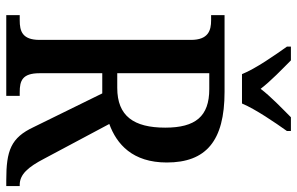

<svg xmlns="http://www.w3.org/2000/svg" viewBox="-192 -780 971 628"><g transform="rotate(90 294.0 -465.5)"><path d="M222 -771H318C337 -816 381 -880 408 -918V-931H363C334 -902 296 -866 270 -832C244 -866 206 -902 177 -931H132V-918C159 -880 204 -816 222 -771ZM29 0H293V-44H281C244 -44 219 -52 219 -109V-314H285L395 -90C430 -15 472 0 569 0H588V-44H584C550 -44 526 -71 498 -125L385 -337C451 -361 511 -413 511 -525C511 -653 441 -714 280 -714H29V-670H46C79 -670 110 -661 110 -604V-109C110 -52 81 -44 46 -44H29ZM267 -363H219V-664H271C360 -664 397 -619 397 -520C397 -417 359 -363 267 -363Z"/></g></svg>

Font: Noto Serif Ethiopic Condensed Medium
Style: Regular
Weight: 500
Width: 3
Designer: Monotype Design Team
Foundry: Monotype Imaging Inc.
Version: Version 2.102